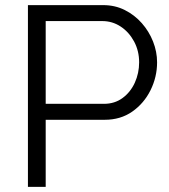

<svg xmlns="http://www.w3.org/2000/svg" viewBox="-20 -730 662 750"><path d="M89.1 0V-710H383.1Q429.2 -710 467.4 -690.8Q505.7 -671.6 534 -639.5Q562.2 -607.5 577.9 -567.7Q593.6 -527.9 593.6 -486.5Q593.6 -429.4 568.1 -377.8Q542.5 -326.2 496.7 -294.1Q450.9 -262.1 389.4 -262.1H158.5V0ZM158.5 -324.4H385.8Q427.8 -324.4 458.7 -347.1Q489.6 -369.7 506.6 -406.9Q523.5 -444.2 523.5 -486.5Q523.5 -531.2 503.8 -567.9Q484 -604.7 451.5 -626.2Q418.9 -647.7 379.5 -647.7H158.5Z"/></svg>

Font: Raleway Thin
Style: Regular
Weight: 100
Designer: Matt McInerney, Pablo Impallari, Rodrigo Fuenzalida
Foundry: Matt McInerney, Pablo Impallari, Rodrigo Fuenzalida
Version: Version 4.026